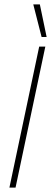

<svg xmlns="http://www.w3.org/2000/svg" viewBox="-20 -857 233 877"><path d="M170 -688 132 -837H162L193 -688ZM23 0 159 -644H187L51 0Z"/></svg>

Font: Kanit Thin
Style: Italic
Weight: 250
Italic angle: -12°
Designer: Katatrad Team
Foundry: CadsonDemak
Version: Version 2.000; ttfautohint (v1.8.3)